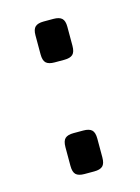

<svg xmlns="http://www.w3.org/2000/svg" viewBox="-77 -488 391 535"><g transform="rotate(-15 118.0 -220.0)"><path d="M101 -440H129Q146 -440 153.5 -433Q161 -426 161 -409V-354Q161 -336 153.5 -329Q146 -322 129 -322H101Q84 -322 76.5 -329Q69 -336 69 -354V-409Q69 -426 76.5 -433Q84 -440 101 -440ZM101 -118H129Q146 -118 153.5 -111Q161 -104 161 -86V-32Q161 -14 153.5 -7Q146 0 129 0H101Q84 0 76.5 -7Q69 -14 69 -32V-86Q69 -104 76.5 -111Q84 -118 101 -118Z"/></g></svg>

Font: Exo 2.0
Style: Regular
Weight: 400
Designer: Natanael Gama
Version: Version 1.001;PS 001.001;hotconv 1.0.70;makeotf.lib2.5.58329